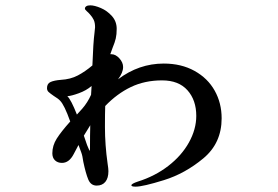

<svg xmlns="http://www.w3.org/2000/svg" viewBox="-20 -654 1040 719"><path d="M810 -211Q810 -118 741.5 -61Q673 -4 594 20.5Q515 45 488 45Q472 45 472 40Q472 34 496 26Q560 6 610 -32.5Q660 -71 687.5 -120.5Q715 -170 715 -220Q715 -279 682 -316Q649 -353 587 -353Q522 -353 470 -328Q418 -303 374 -257Q373 -231 373 -179Q373 -111 383 -41Q386 -22 386 -13Q386 13 374.5 27Q363 41 342 41Q320 41 310.5 18Q301 -5 292 -48Q289 -71 284 -84L274 -111L256 -77Q239 -44 212 -44Q196 -44 186 -53.5Q176 -63 176 -80Q176 -109 192.5 -135Q209 -161 243 -199Q221 -261 205 -277Q199 -284 181 -295Q168 -304 162 -309.5Q156 -315 156 -324Q156 -341 169.5 -347Q183 -353 208 -355Q244 -357 271.5 -371.5Q299 -386 326 -409Q329 -494 334 -532Q336 -548 336 -552Q336 -569 331 -579.5Q326 -590 317 -600Q311 -607 304.5 -612.5Q298 -618 298 -622Q298 -627 303 -630.5Q308 -634 318 -634Q334 -634 357.5 -624Q381 -614 399 -594Q417 -574 417 -546Q417 -525 413.5 -510Q410 -495 402 -476L393 -451H397Q413 -451 427 -435.5Q441 -420 441 -403Q441 -382 422 -357Q500 -416 593 -416Q659 -416 708.5 -388.5Q758 -361 784 -314.5Q810 -268 810 -211ZM268 -225 288 -247Q308 -270 321 -299L323 -332Q303 -315 275.5 -305Q248 -295 234 -294H232Q246 -281 268 -225ZM318 -185 294 -146 306 -111Q315 -89 316 -89Q317 -89 317 -101Q317 -150 318 -185Z"/></svg>

Font: Shippori Antique
Style: Regular
Weight: 400
Designer: FONTDASU
Foundry: FONTDASU / Google Inc. / but / Adobe
Version: Version 2.001